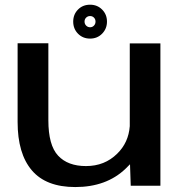

<svg xmlns="http://www.w3.org/2000/svg" viewBox="-20 -770 763 796"><path d="M522 0 519 -89Q510.5 -80 500.5 -70.5Q421 5.5 292 5.5Q171 5.5 112 -63.8Q53 -133 53 -264.5V-590.5H180.5V-271.5Q180.5 -168 220.8 -124.8Q261 -81.5 336.5 -81.5Q414 -81.5 466 -133Q513 -179 518 -247V-590H645V0ZM353.5 -610Q323.5 -610 303.5 -630.2Q283.5 -650.5 283.5 -680.5Q283.5 -710 303.2 -730.2Q323 -750.5 353.5 -750.5Q383.5 -750.5 403.5 -730.2Q423.5 -710 423.5 -680.5Q423.5 -651 403.5 -630.5Q383.5 -610 353.5 -610ZM353.5 -657Q363 -657 369.5 -663.8Q376 -670.5 376 -680.5Q376 -690.5 369.5 -697Q363 -703.5 353.5 -703.5Q344 -703.5 337.2 -697Q330.5 -690.5 330.5 -680.5Q330.5 -670.5 337.2 -663.8Q344 -657 353.5 -657Z"/></svg>

Font: Anybody ExtraExpanded Medium
Style: Regular
Weight: 500
Width: 8
Designer: Tyler Finck
Foundry: Etcetera Type Company
Version: Version 1.010; ttfautohint (v1.8.3) -l 8 -r 50 -G 200 -x 14 